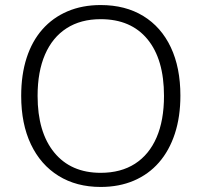

<svg xmlns="http://www.w3.org/2000/svg" viewBox="-20 -733 799 761"><path d="M379 8Q283 8 212 -36Q141 -80 102.5 -161Q64 -242 64 -353Q64 -437 85.5 -503.5Q107 -570 148 -616.5Q189 -663 247.5 -688Q306 -713 379 -713Q477 -713 548 -669.5Q619 -626 657 -545.5Q695 -465 695 -354Q695 -270 673 -203Q651 -136 610 -89Q569 -42 510.5 -17Q452 8 379 8ZM379 -48Q459 -48 515 -84Q571 -120 600.5 -188Q630 -256 630 -353Q630 -498 564.5 -577.5Q499 -657 379 -657Q300 -657 244 -621Q188 -585 158.5 -517Q129 -449 129 -353Q129 -209 195 -128.5Q261 -48 379 -48Z"/></svg>

Font: Nunito ExtraLight Light
Style: Regular
Weight: 300
Version: Version 3.602